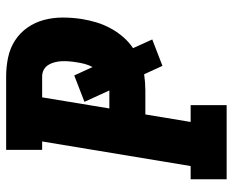

<svg xmlns="http://www.w3.org/2000/svg" viewBox="-88 -688 775 640"><g transform="rotate(-90 300.0 -367.5)"><path d="M23 0V-120H67L149 -615H121V-735H366Q398 -735 429 -728.5Q460 -722 485.5 -705.5Q511 -689 528.5 -664Q546 -639 554 -609Q562 -579 562 -546.5Q562 -514 557 -482Q553 -458 546 -434.5Q539 -411 527 -388.5Q515 -366 498 -346Q481 -326 460 -312L489 -248L401 -214L373 -275Q359 -273 345.5 -272Q332 -271 319 -271H239L214 -120H270V0ZM319 -391Q319 -391 319 -391Q319 -391 319 -391L281 -474L369 -508L397 -447Q404 -460 407.5 -473.5Q411 -487 413 -501Q415 -513 416 -525.5Q417 -538 416.5 -549.5Q416 -561 413 -573Q410 -585 404 -594.5Q398 -604 388 -609.5Q378 -615 366 -615H296L259 -391Z"/></g></svg>

Font: Iosevka Etoile Heavy Oblique
Style: Regular
Weight: 900
Italic angle: -9°
Designer: Belleve Invis
Foundry: Belleve Invis
Version: Version 15.5.2; ttfautohint (v1.8.4)